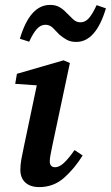

<svg xmlns="http://www.w3.org/2000/svg" viewBox="-20 -749 452 783"><path d="M63 -57Q63 -76 67 -99Q71 -122 77 -149L130 -401L42 -407L49 -448L239 -503L265 -492L193 -153Q189 -133 186 -117.5Q183 -102 183 -92Q183 -67 205 -67Q221 -67 239.5 -83.5Q258 -100 284 -137L317 -115Q285 -63 242 -24.5Q199 14 140 14Q104 14 83.5 -4.5Q63 -23 63 -57ZM61 -591Q102 -729 184 -729Q207 -729 222.5 -720Q238 -711 250 -698Q265 -683 278 -670.5Q291 -658 308 -658Q328 -658 343 -675.5Q358 -693 374 -728L412 -715Q371 -578 291 -578Q268 -578 252 -587Q236 -596 222 -608Q209 -622 196 -635Q183 -648 165 -648Q146 -648 130.5 -631Q115 -614 99 -579Z"/></svg>

Font: Source Serif 4 SmText Semibold
Style: Italic
Weight: 600
Italic angle: -12°
Designer: Frank Grießhammer
Foundry: Adobe
Version: Version 4.005;hotconv 1.1.0;makeotfexe 2.6.0